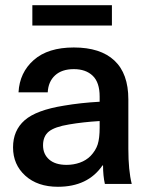

<svg xmlns="http://www.w3.org/2000/svg" viewBox="-20 -705 579 736"><path d="M472 -324V-134Q472 -52 485 0H382Q375 -31 375 -71H373Q317 11 202 11Q124 11 77 -31.5Q30 -74 30 -140Q30 -205 74.5 -244Q119 -283 225 -300Q289 -311 362 -315V-335Q362 -389 335.5 -414.5Q309 -440 263 -440Q217 -440 191 -416Q165 -392 163 -351H51Q55 -427 109.5 -475Q164 -523 263 -523Q365 -523 418.5 -473Q472 -423 472 -324ZM245 -228Q190 -219 167.5 -201Q145 -183 145 -148Q145 -114 168.5 -93.5Q192 -73 235 -73Q262 -73 286 -81.5Q310 -90 327 -107Q347 -128 354.5 -151.5Q362 -175 362 -216V-241Q297 -237 245 -228ZM104 -607V-685H409V-607Z"/></svg>

Font: CST
Style: Medium
Weight: 500
Version: Version 1.00